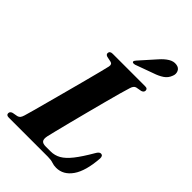

<svg xmlns="http://www.w3.org/2000/svg" viewBox="-275 -1021 1133 1133"><g transform="rotate(45 292.0 -454.5)"><path d="M344 0H18Q-3.5 0 -3 -16.5Q-3 -30.5 14.5 -36L47.5 -42Q58.5 -45 64.2 -52.5Q70 -60 74.5 -75Q79.5 -91 91.2 -133.8Q103 -176.5 118.5 -234.8Q134 -293 151 -355.8Q168 -418.5 183 -476.2Q198 -534 208.8 -575.5Q219.5 -617 222.5 -631.5Q227 -654 208.5 -658L175.5 -665Q161 -669.5 161 -681Q161 -700 185.5 -700H455.5Q467.5 -700 472 -695.5Q476.5 -691 476.5 -684Q476.5 -669.5 459.5 -664L424 -657.5Q407.5 -653.5 400 -628Q393.5 -608 381.2 -564.2Q369 -520.5 354 -463.5Q339 -406.5 323.2 -346.2Q307.5 -286 293.5 -231.2Q279.5 -176.5 269.8 -137Q260 -97.5 257 -84Q251 -55.5 259.8 -44.5Q268.5 -33.5 292 -33.5H333Q367.5 -33.5 396.5 -50Q425.5 -66.5 456.2 -105.2Q487 -144 526.5 -212Q539 -235 552.5 -235Q570 -235 569.5 -211Q561.5 -99 522.8 -43.5Q484 12 424.5 12Q404.5 12 387.8 6Q371 0 344 0ZM398 -866.5Q422.5 -894.5 446.8 -909.2Q471 -924 495 -920.5Q519.5 -917.5 527.8 -898.2Q536 -879 527.5 -859.5Q517.5 -831.5 493.5 -815.5Q469.5 -799.5 437.5 -789L323.5 -747.5Q318 -746 312 -746.2Q306 -746.5 303.5 -750.5Q301.5 -754.5 304.2 -759.5Q307 -764.5 311.5 -769.5Z"/></g></svg>

Font: Fraunces 72pt S000
Style: Bold Italic
Weight: 700
Italic angle: -16°
Version: Version 1.000; ttfautohint (v1.8.3)